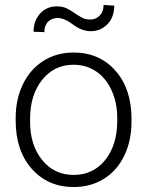

<svg xmlns="http://www.w3.org/2000/svg" viewBox="-20 -752 600 782"><path d="M43.9 -272Q43.9 -348.1 73.5 -409.2Q103 -470.2 157 -504.2Q210.9 -538.1 279.3 -538.1Q384.8 -538.1 450.2 -464.1Q515.6 -390.1 515.6 -268.1V-255.9Q515.6 -179.2 486.1 -117.9Q456.5 -56.6 402.8 -23.4Q349.1 9.8 280.3 9.8Q175.3 9.8 109.6 -64.2Q43.9 -138.2 43.9 -260.3ZM102.5 -255.9Q102.5 -161.1 151.6 -100.3Q200.7 -39.6 280.3 -39.6Q359.4 -39.6 408.4 -100.3Q457.5 -161.1 457.5 -260.7V-272Q457.5 -332.5 435.1 -382.8Q412.6 -433.1 372.1 -460.7Q331.5 -488.3 279.3 -488.3Q201.2 -488.3 151.9 -427Q102.5 -365.7 102.5 -266.6ZM445.3 -729Q445.3 -682.1 417.7 -653.6Q390.1 -625 350.1 -625Q313 -625 277.6 -651.9Q242.2 -678.7 214.4 -678.7Q191.4 -678.7 176 -663.6Q160.6 -648.4 160.6 -621.1L116.7 -622.6Q116.7 -667.5 143.3 -696.8Q169.9 -726.1 211.9 -726.1Q235.4 -726.1 252 -717.8Q268.6 -709.5 283.2 -699.2Q297.9 -689 312.7 -680.7Q327.6 -672.4 347.7 -672.4Q370.1 -672.4 386 -688.5Q401.9 -704.6 401.9 -731.9Z"/></svg>

Font: RobotoDraft Light
Style: Regular
Weight: 300
Version: Version 2.001151; 2014